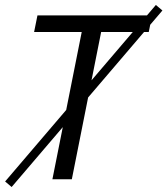

<svg xmlns="http://www.w3.org/2000/svg" viewBox="-44 -718 670 769"><path d="M2.6 31 -23.5 8.9 580.3 -698.1 606.5 -676ZM165.9 0 283.3 -589.8H92.6L106 -656.3H565.2L551.8 -589.8H361.1L243.7 0Z"/></svg>

Font: Source Sans 3
Style: Italic
Weight: 200
Italic angle: -11°
Designer: Paul D. Hunt
Foundry: Adobe
Version: Version 3.046;hotconv 1.0.118;makeotfexe 2.5.65603